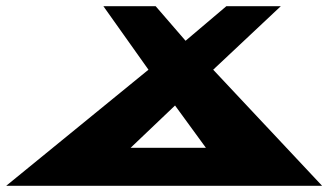

<svg xmlns="http://www.w3.org/2000/svg" viewBox="-40 -597 1055 617"><path d="M621.7 -122H379.7L522.5 -258ZM995 0 645.1 -373 862.3 -577H687.3L556.3 -466L460.3 -577H292.3L437.1 -373L-20 0Z"/></svg>

Font: Hussar Milosc
Style: Obl
Weight: 700
Foundry: Cannot Into Space Fonts
Version: Version 1.02